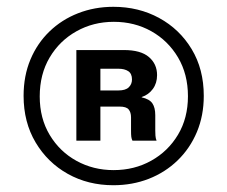

<svg xmlns="http://www.w3.org/2000/svg" viewBox="-20 -758 668 564"><path d="M313 -213.9Q238.9 -213.9 179.4 -247.1Q119.9 -280.3 84.6 -339.6Q49.3 -398.9 49.3 -476.4Q49.3 -535.3 69.4 -583.1Q89.4 -630.9 125.4 -665.6Q161.3 -700.3 209.4 -719.1Q257.6 -738 313 -738Q387.4 -738 447.6 -705.1Q507.7 -672.3 543.1 -613.5Q578.6 -554.7 578.6 -476.4Q578.6 -418.6 558.4 -370.3Q538.1 -322 501.7 -286.8Q465.3 -251.6 417 -232.7Q368.7 -213.9 313 -213.9ZM313.6 -258.3Q374.7 -258.3 424.1 -285.9Q473.6 -313.4 502.9 -362.3Q532.1 -411.1 532.1 -475.4Q532.1 -540 502.9 -589.4Q473.6 -638.7 424.4 -666.3Q375.1 -693.9 314.3 -693.9Q254.1 -693.9 204.6 -666.1Q155 -638.4 125.9 -589.2Q96.7 -540 96.7 -474.7Q96.7 -410.4 126 -361.6Q155.3 -312.7 204.7 -285.5Q254.1 -258.3 313.6 -258.3ZM204.3 -344.7V-611H343.9Q393.6 -611 417.5 -590.4Q441.4 -569.9 441.4 -537.3Q441.4 -513.7 429 -496.7Q416.6 -479.7 396.3 -473V-472Q419 -467 427.6 -454.4Q436.1 -441.9 436.1 -419.6V-374.3Q436.1 -367.7 436.6 -359.7Q437.1 -351.7 439.9 -344.7H369.1Q366.6 -349.7 365.7 -356Q364.9 -362.3 364.9 -374.7V-413.3Q364.9 -428.1 357.9 -436.5Q351 -444.9 331.4 -444.9H262.9V-492.3H327.9Q348.6 -492.3 358.1 -501.4Q367.7 -510.6 367.7 -524.6Q367.7 -541.7 356.8 -548.9Q345.9 -556.1 327.9 -556.1H274.9V-344.7Z"/></svg>

Font: Mona Sans ExtraLight
Style: Regular
Weight: 200
Designer: Deni Anggara
Foundry: GitHub
Version: Version 2.000